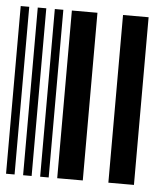

<svg xmlns="http://www.w3.org/2000/svg" viewBox="-46 -631 573 673"><g transform="rotate(5 240.0 -295.0)"><path d="M0 0V-590H30V0ZM60 0V-590H90V0ZM120 0V-590H150V0ZM180 0V-590H270V0ZM360 0V-590H450V0Z"/></g></svg>

Font: Libre Barcode 39
Style: Regular
Weight: 400
Version: Version 1.005; ttfautohint (v1.8.3)